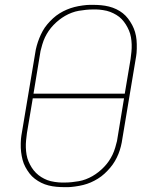

<svg xmlns="http://www.w3.org/2000/svg" viewBox="-20 -763 640 791"><path d="M246 8Q229 8 212.5 6.5Q196 5 180 1Q164 -3 150 -10Q136 -17 123.5 -26.5Q111 -36 101.5 -48.5Q92 -61 84.5 -75Q77 -89 73 -104.5Q69 -120 67 -136.5Q65 -153 65.5 -172.5Q66 -192 68 -204L125 -544Q127 -559 131.5 -575Q136 -591 142 -606Q148 -621 156 -635.5Q164 -650 175 -663Q186 -676 198.5 -687.5Q211 -699 225.5 -708Q240 -717 255.5 -723.5Q271 -730 286.5 -734Q302 -738 320.5 -740.5Q339 -743 350 -743H363Q380 -743 396.5 -741.5Q413 -740 429 -736Q445 -732 459.5 -725Q474 -718 486 -708.5Q498 -699 507.5 -686.5Q517 -674 524.5 -660Q532 -646 536.5 -630.5Q541 -615 542.5 -598.5Q544 -582 543.5 -562.5Q543 -543 541 -532L484 -191Q482 -176 478 -160Q474 -144 468 -129Q462 -114 453.5 -99.5Q445 -85 434 -72Q423 -59 410.5 -47.5Q398 -36 383.5 -27Q369 -18 354 -11.5Q339 -5 323 -1Q307 3 288.5 5.5Q270 8 260 8ZM118 -377H494L518 -520Q520 -535 521.5 -550Q523 -565 522.5 -580Q522 -595 519.5 -609.5Q517 -624 511.5 -637Q506 -650 498.5 -662Q491 -674 481.5 -684Q472 -694 459.5 -701.5Q447 -709 434 -714Q421 -719 404 -721.5Q387 -724 377 -724H363Q349 -724 334 -722.5Q319 -721 304.5 -718.5Q290 -716 275.5 -710.5Q261 -705 248 -697.5Q235 -690 223 -680.5Q211 -671 200 -659.5Q189 -648 180.5 -635.5Q172 -623 165.5 -609.5Q159 -596 154 -579Q149 -562 147 -553ZM234 -11H247Q261 -11 275.5 -12.5Q290 -14 304.5 -16.5Q319 -19 333.5 -24.5Q348 -30 361 -37.5Q374 -45 386 -54.5Q398 -64 409 -75.5Q420 -87 428.5 -99.5Q437 -112 443.5 -125.5Q450 -139 455 -156Q460 -173 462 -182L491 -358H115L91 -215Q89 -200 87.5 -185Q86 -170 86.5 -155Q87 -140 89.5 -125.5Q92 -111 97.5 -98Q103 -85 110.5 -73Q118 -61 128 -51Q138 -41 150 -33.5Q162 -26 175 -21Q188 -16 205.5 -13.5Q223 -11 234 -11Z"/></svg>

Font: Iosevka Aile Thin
Style: Italic
Weight: 100
Italic angle: -9°
Designer: Belleve Invis
Foundry: Belleve Invis
Version: Version 31.1.0; ttfautohint (v1.8.4)